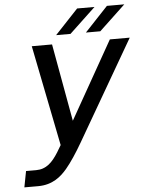

<svg xmlns="http://www.w3.org/2000/svg" viewBox="-60 -952 761 1000"><g transform="rotate(-5 320.5 -452.0)"><path d="M260.3 -775.4H335.4L472.2 -904.3H381.3ZM416 -775.4H491.2L627.9 -904.3H537.1ZM26.4 0H98.6C175.3 0 219.7 -40 250.5 -76.2C277.3 -107.9 309.1 -155.8 338.9 -207.5L641.1 -729H537.1L308.1 -323.7L234.9 -729H128.9L233.9 -203.1C227.1 -190.9 218.8 -177.2 212.4 -167C180.7 -116.2 148.4 -84 95.7 -84H42.5Z"/></g></svg>

Font: Hack
Style: Oblique
Weight: 400
Italic angle: -12°
Monospace: yes
Designer: Christopher Simpkins
Foundry: Christopher Simpkins
Version: Version 2.010